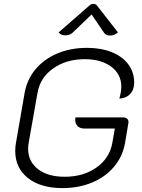

<svg xmlns="http://www.w3.org/2000/svg" viewBox="-20 -954 727 983"><path d="M58 -181Q58 -204 62 -224L106 -478Q118 -547 162 -599.5Q206 -652 274 -680.5Q342 -709 425 -709Q497 -709 552 -687Q607 -665 637 -624.5Q667 -584 667 -531Q667 -495 646.5 -473Q626 -451 591 -449Q601 -484 601 -511Q601 -574 549.5 -612.5Q498 -651 414 -651Q319 -651 252 -603.5Q185 -556 172 -478L127 -224Q124 -208 124 -193Q124 -127 174.5 -88Q225 -49 311 -49Q407 -49 474 -96.5Q541 -144 555 -222L568 -296H412Q390 -296 377.5 -308Q365 -320 365 -342Q365 -349 366 -353H610Q625 -353 632.5 -344.5Q640 -336 637 -322L620 -221Q608 -153 564 -100.5Q520 -48 451.5 -19.5Q383 9 300 9Q188 9 123 -42.5Q58 -94 58 -181ZM315 -773Q292 -773 280 -788L437 -925Q446 -934 458 -934Q471 -934 477 -925L584 -788Q565 -772 543 -772Q522 -772 513 -786L449 -880L351 -786Q336 -773 315 -773Z"/></svg>

Font: K2D ExtraLight
Style: Italic
Weight: 275
Italic angle: -10°
Designer: Katatrad Aksorn Co.,Ltd.
Foundry: Cadson Demak Co.,Ltd.
Version: Version 1.000; ttfautohint (v1.6)